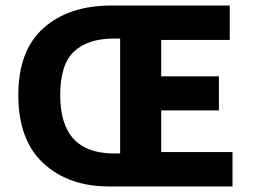

<svg xmlns="http://www.w3.org/2000/svg" viewBox="-20 -672 911 692"><path d="M373 0Q227 0 136.5 -83.5Q46 -167 46 -329Q46 -490 137 -571Q228 -652 381 -652H808V-528H561V-397H769V-274H561V-124H818V0ZM390 -119H413V-533H390Q297 -533 247 -486.5Q197 -440 197 -329Q197 -119 390 -119Z"/></svg>

Font: Toshiba Sans
Style: Bold
Weight: 700
Designer: Paul D. Hunt
Foundry: Toshiba Corporation
Version: Version 2.020;PS 2.0;hotconv 1.0.86;makeotf.lib2.5.63406